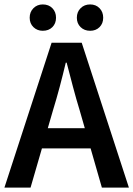

<svg xmlns="http://www.w3.org/2000/svg" viewBox="-22 -847 602 867"><path d="M-2 0 211 -654H347L560 0H438L338 -348Q322 -400 307.5 -455Q293 -510 279 -564H275Q262 -509 247.5 -454.5Q233 -400 217 -348L116 0ZM124 -177V-268H432V-177ZM171 -708Q146 -708 129 -724.5Q112 -741 112 -767Q112 -793 129 -810Q146 -827 171 -827Q198 -827 214.5 -810Q231 -793 231 -767Q231 -741 214.5 -724.5Q198 -708 171 -708ZM385 -708Q359 -708 342 -724.5Q325 -741 325 -767Q325 -793 342 -810Q359 -827 385 -827Q411 -827 427.5 -810Q444 -793 444 -767Q444 -741 427.5 -724.5Q411 -708 385 -708Z"/></svg>

Font: Source Sans 3 ExtraLight SemiBold
Style: Regular
Weight: 600
Version: Version 3.052;hotconv 1.1.0;makeotfexe 2.6.0